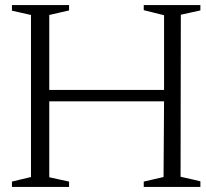

<svg xmlns="http://www.w3.org/2000/svg" viewBox="-20 -736 810 756"><path d="M769 -716V-695L692 -678L691 -40Q755 -26 769 -22V0H546V-21L624 -39L626 -337H174V-38L252 -21V0H27V-21L102 -39V-677Q91 -679 64.5 -685.5Q38 -692 27 -694V-716H252V-695L174 -677V-382H626V-676L546 -696V-716Z"/></svg>

Font: Afta serif
Style: Regular
Weight: 400
Designer: parq.ink
Foundry: Oriol Esparraguera Font
Version: Version 1.000